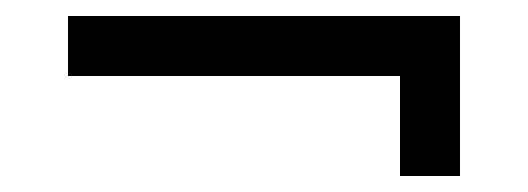

<svg xmlns="http://www.w3.org/2000/svg" viewBox="-20 -395 660 240"><path d="M65 -300V-375H555V-175H480V-300Z"/></svg>

Font: renner_400book
Style: Book
Weight: 400
Version: Version 003.000 ; ttfautohint (v0.97) -l 8 -r 50 -G 200 -x 1